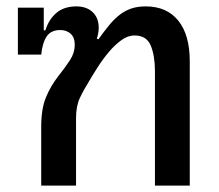

<svg xmlns="http://www.w3.org/2000/svg" viewBox="-20 -581 687 601"><path d="M109 -184Q109 -240 123.5 -275.5Q138 -311 162 -342Q185 -371 199.5 -393.5Q214 -416 214 -441Q214 -464 201 -475.5Q188 -487 169 -487Q140 -487 126.5 -467.5Q113 -448 109 -410H36V-557H117V-486H122Q133 -521 157 -541Q181 -561 219 -561Q251 -561 270 -543Q289 -525 289 -494Q289 -478 283 -460L288 -458Q306 -483 322 -502.5Q338 -522 355 -535Q372 -548 391.5 -554.5Q411 -561 436 -561Q502 -561 538 -516.5Q574 -472 574 -389V0H465V-359Q465 -406 452 -438Q439 -470 401 -470Q380 -470 359.5 -455Q339 -440 320.5 -418Q302 -396 286 -371Q270 -346 259 -327Q242 -300 230 -274.5Q218 -249 218 -211V0H109Z"/></svg>

Font: IBM Plex Sans Thai Medium
Style: Regular
Weight: 500
Designer: Mike Abbink, Paul van der Laan, Pieter van Rosmalen, Ben Mitchell, Mark Frömberg
Foundry: Bold Monday
Version: Version 1.1